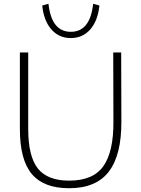

<svg xmlns="http://www.w3.org/2000/svg" viewBox="-20 -987 746 1014"><path d="M578 -710H620L621 -346Q622 -169 555 -81Q488 7 345 7Q211 7 148 -68Q85 -143 85 -305V-710H129V-306Q129 -161 180 -97Q231 -33 345 -33Q472 -33 526 -109.5Q580 -186 579 -345ZM472 -967 505 -958Q497 -878 457 -832Q417 -786 354 -786Q291 -786 251 -832Q211 -878 203 -958L236 -967Q252 -819 354 -819Q456 -819 472 -967Z"/></svg>

Font: Livvic ExtraLight
Style: Regular
Weight: 275
Designer: Jacques Le Bailly, Baron von Fonthausen
Version: Version 1.001; ttfautohint (v1.8.2)